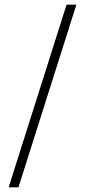

<svg xmlns="http://www.w3.org/2000/svg" viewBox="-20 -743 364 822"><path d="M17 59H59L307 -723H265Z"/></svg>

Font: United Sans Thin
Style: Regular
Weight: 100
Designer: Pablo Impallari, Rodrigo Fuenzalida (Modified by Dan O. Williams)
Version: Version 1.000;PS 001.000;hotconv 1.0.88;makeotf.lib2.5.64775